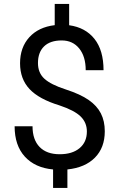

<svg xmlns="http://www.w3.org/2000/svg" viewBox="-20 -846 602 968"><path d="M418 -183.1Q418 -228 386.5 -258.8Q355 -289.6 280.3 -314.5Q176.3 -346.2 128.7 -397.2Q81.1 -448.2 81.1 -526.9Q81.1 -606.9 127.7 -658.2Q174.3 -709.5 255.9 -719.2V-826.2H328.6V-718.8Q410.6 -707.5 456.3 -649.9Q502 -592.3 502 -492.2H412.1Q412.1 -561 379.4 -601.6Q346.7 -642.1 291 -642.1Q232.9 -642.1 202.1 -612.1Q171.4 -582 171.4 -528.3Q171.4 -478.5 203.9 -449Q236.3 -419.4 310.8 -395.3Q385.3 -371.1 427 -342Q468.8 -313 488.5 -274.4Q508.3 -235.8 508.3 -184.1Q508.3 -101.6 458.7 -51.3Q409.2 -1 319.8 8.3V101.6H247.6V8.3Q156.7 0 105.2 -56.4Q53.7 -112.8 53.7 -209.5H144Q144 -141.6 179.7 -105Q215.3 -68.4 280.8 -68.4Q344.7 -68.4 381.3 -99.1Q418 -129.9 418 -183.1Z"/></svg>

Font: Roboto
Style: Regular
Weight: 400
Designer: Google
Version: Version 2.001047; 2015